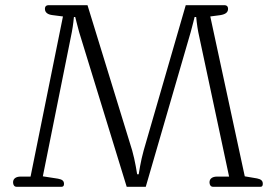

<svg xmlns="http://www.w3.org/2000/svg" viewBox="-20 -715 1053 735"><path d="M43 0H216C223 0 225 -5 225 -11C225 -22 219 -28 202 -31L144 -40L255 -592C260 -617 263 -650 263 -650H268C268 -650 276 -617 283 -592L465 0H538L710 -592C717 -617 725 -650 725 -650H731C731 -650 734 -617 739 -592L857 -39H811C793 -39 782 -31 782 -17C782 -7 787 0 795 0H977C985 0 986 -6 986 -12C986 -23 979 -29 964 -32L917 -40L785 -652L823 -657C842 -660 853 -667 853 -681C853 -691 847 -695 841 -695H691L530 -139C519 -101 511 -48 511 -48H505C505 -48 497 -101 486 -139L315 -695H164C158 -695 152 -691 152 -681C152 -667 163 -659 182 -657L221 -652L97 -39H59C41 -39 30 -31 30 -17C30 -7 35 0 43 0Z"/></svg>

Font: Maitree Light
Style: Regular
Weight: 300
Designer: CadsonDemak Team
Foundry: CadsonDemak
Version: Version 1.000;PS 001.000;hotconv 1.0.88;makeotf.lib2.5.64775